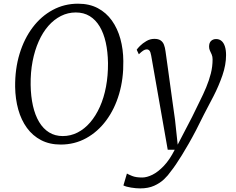

<svg xmlns="http://www.w3.org/2000/svg" viewBox="-20 -773 1276 1040"><path d="M309 10Q248.5 10 202.8 -13.8Q157 -37.5 126 -80Q95 -122.5 79 -179.5Q63 -236.5 62 -302.5Q61 -399.5 86 -481.5Q111 -563.5 157 -624.5Q203 -685.5 265.8 -719.2Q328.5 -753 402.5 -753Q464 -753 509.8 -728.8Q555.5 -704.5 586 -661.8Q616.5 -619 632 -562.8Q647.5 -506.5 648 -442.5Q649.5 -346.5 625.2 -264.2Q601 -182 555.2 -120.5Q509.5 -59 446.8 -24.5Q384 10 309 10ZM320 -36Q362.5 -36 400.2 -55.2Q438 -74.5 468.5 -110Q499 -145.5 521 -194.5Q543 -243.5 554.2 -303.5Q565.5 -363.5 565 -431.5Q564 -493 552.8 -543.2Q541.5 -593.5 519.8 -629.8Q498 -666 465.8 -685.8Q433.5 -705.5 390.5 -705.5Q348 -705.5 310.2 -686.5Q272.5 -667.5 242 -632.8Q211.5 -598 189.8 -549.2Q168 -500.5 156.5 -440.8Q145 -381 146 -312.5Q147 -250.5 158.5 -199.8Q170 -149 192 -112.2Q214 -75.5 246 -55.8Q278 -36 320 -36ZM799 -471.5Q795.5 -492 789.5 -498.8Q783.5 -505.5 775 -505.5Q765.5 -505.5 755.8 -499Q746 -492.5 732 -479L720.5 -503.5Q724.5 -510.5 738.5 -524.5Q752.5 -538.5 772.8 -550.5Q793 -562.5 816 -562.5Q838 -562.5 850.2 -554Q862.5 -545.5 868.2 -530.5Q874 -515.5 876.5 -495.5Q883 -449 889.5 -402.8Q896 -356.5 902.2 -310Q908.5 -263.5 915 -217.2Q921.5 -171 928 -124.5L942.5 10.5L1020.5 -139.5Q1041.5 -183.5 1061.2 -222.8Q1081 -262 1096.8 -299.8Q1112.5 -337.5 1122 -374.8Q1131.5 -412 1131.5 -451.5Q1131.5 -466.5 1126.8 -477.5Q1122 -488.5 1117.2 -498.5Q1112.5 -508.5 1112.5 -520Q1112.5 -541.5 1123.5 -551.5Q1134.5 -561.5 1150.5 -561.5Q1168 -561.5 1180 -551.2Q1192 -541 1198.2 -521.5Q1204.5 -502 1204.5 -474.5Q1204.5 -422 1184.8 -364.8Q1165 -307.5 1137 -253Q1109 -198.5 1084.5 -152.5Q1063 -108 1042.2 -68.2Q1021.5 -28.5 1002 5.5Q982.5 39.5 965.2 67.5Q948 95.5 933 117.5Q918 139.5 905.5 155Q891 176.5 868.8 197.8Q846.5 219 814.8 233.2Q783 247.5 739.5 247.5Q717.5 247.5 690.5 243.2Q663.5 239 648.5 231.5L667.5 167Q675.5 172 695.8 180.2Q716 188.5 750 188.5Q775.5 188.5 805.8 173.5Q836 158.5 867.5 125.5Q899 92.5 926.5 38H888.5Z"/></svg>

Font: Merriweather 28pt Light
Style: Italic
Weight: 300
Italic angle: -7.8°
Version: Version 2.101